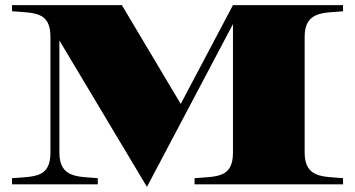

<svg xmlns="http://www.w3.org/2000/svg" viewBox="-20 -720 1387 750"><path d="M1320 -676V-700H890L686 -314L456 -700H27V-676C113 -669 177 -676 177 -576V-124C177 -24 113 -31 27 -24V0H362V-24C288 -31 212 -22 212 -124V-562L554 10L890 -626V-124C890 -24 826 -31 740 -24V0H1320V-24C1246 -31 1170 -22 1170 -124V-576C1170 -678 1246 -669 1320 -676Z"/></svg>

Font: Sprat Extended Black
Style: Regular
Weight: 900
Width: 9
Designer: Ethan Nakache
Foundry: Collletttivo
Version: Version 2.000;Glyphs 3.2 (3217)